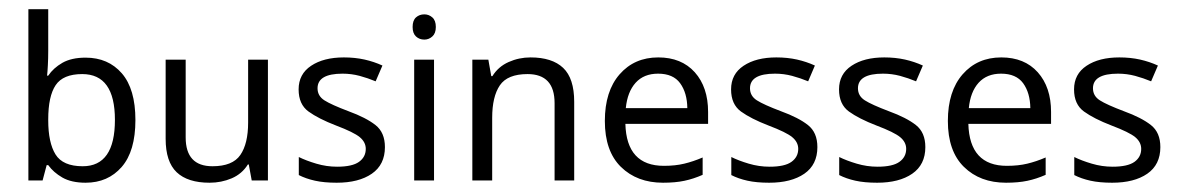

<svg xmlns="http://www.w3.org/2000/svg" viewBox="-20 -391 2556 416"><path d="M84.5 -280.8Q84.5 -264.2 83.7 -249.8Q83 -235.4 82 -227.1H84.5Q95.7 -243.7 115.2 -254.9Q134.8 -266.1 165.5 -266.1Q214.4 -266.1 243.9 -232.2Q273.4 -198.2 273.4 -130.9Q273.4 -63.5 243.7 -29.3Q213.9 4.9 165.5 4.9Q134.8 4.9 115.2 -6.3Q95.7 -17.6 84.5 -33.2H81.1L72.3 0H41.5V-371.1H84.5ZM158.2 -230.5Q116.7 -230.5 100.6 -206.5Q84.5 -182.6 84.5 -132.3V-130.4Q84.5 -82 100.3 -56.4Q116.2 -30.8 159.2 -30.8Q229 -30.8 229 -131.3Q229 -230.5 158.2 -230.5Z M560.5 -261.7V0H525.4L519 -34.7H517.1Q504.4 -14.2 481.9 -4.6Q459.5 4.9 434.1 4.9Q386.7 4.9 362.8 -17.8Q338.9 -40.5 338.9 -90.3V-261.7H382.3V-93.3Q382.3 -30.8 440.4 -30.8Q483.9 -30.8 500.7 -55.2Q517.6 -79.6 517.6 -125.5V-261.7Z M814 -72.3Q814 -34.2 785.6 -14.6Q757.3 4.9 709.5 4.9Q682.1 4.9 662.4 0.5Q642.6 -3.9 627.4 -11.7V-50.8Q643.1 -43 665.3 -36.4Q687.5 -29.8 710.4 -29.8Q743.2 -29.8 757.8 -40.3Q772.5 -50.8 772.5 -68.4Q772.5 -83 759.5 -93.8Q746.6 -104.5 708 -119.1Q669.9 -133.8 648.4 -149.4Q627 -165 627 -197.3Q627 -230.5 654.1 -248.5Q681.2 -266.6 725.1 -266.6Q749 -266.6 769.8 -262Q790.5 -257.3 808.6 -249L793.9 -214.8Q777.3 -221.7 759.3 -226.6Q741.2 -231.4 722.2 -231.4Q668 -231.4 668 -199.7Q668 -183.1 682.9 -173.6Q697.8 -164.1 735.4 -149.9Q772.9 -136.2 793.5 -120.1Q814 -104 814 -72.3Z M899.4 -359.9Q909.2 -359.9 916.7 -353.3Q924.3 -346.7 924.3 -332.5Q924.3 -318.8 916.7 -312Q909.2 -305.2 899.4 -305.2Q888.7 -305.2 881.3 -312Q874 -318.8 874 -332.5Q874 -346.7 881.3 -353.3Q888.7 -359.9 899.4 -359.9ZM920.4 -261.7V0H877.4V-261.7Z M1129.4 -266.6Q1176.3 -266.6 1200.2 -243.9Q1224.1 -221.2 1224.1 -170.4V0H1181.6V-167.5Q1181.6 -230.5 1123 -230.5Q1079.6 -230.5 1063 -206.1Q1046.4 -181.6 1046.4 -135.7V0H1003.4V-261.7H1038.1L1044.4 -226.1H1046.9Q1059.6 -246.6 1082 -256.6Q1104.5 -266.6 1129.4 -266.6Z M1406.2 -266.6Q1456.5 -266.6 1485.4 -234.4Q1514.2 -202.1 1514.2 -148.4V-122.6H1335Q1337.4 -31.7 1418.5 -31.7Q1443.4 -31.7 1462.6 -36.4Q1481.9 -41 1502.4 -49.8V-12.2Q1482.4 -3.4 1462.9 0.7Q1443.4 4.9 1416.5 4.9Q1360.4 4.9 1325.4 -29.3Q1290.5 -63.5 1290.5 -128.9Q1290.5 -193.4 1322.5 -230Q1354.5 -266.6 1406.2 -266.6ZM1405.8 -231.4Q1375 -231.4 1357.2 -211.7Q1339.4 -191.9 1335.9 -156.7H1469.2Q1468.8 -189.9 1453.6 -210.7Q1438.5 -231.4 1405.8 -231.4Z M1751 -72.3Q1751 -34.2 1722.7 -14.6Q1694.3 4.9 1646.5 4.9Q1619.1 4.9 1599.4 0.5Q1579.6 -3.9 1564.5 -11.7V-50.8Q1580.1 -43 1602.3 -36.4Q1624.5 -29.8 1647.5 -29.8Q1680.2 -29.8 1694.8 -40.3Q1709.5 -50.8 1709.5 -68.4Q1709.5 -83 1696.5 -93.8Q1683.6 -104.5 1645 -119.1Q1606.9 -133.8 1585.4 -149.4Q1564 -165 1564 -197.3Q1564 -230.5 1591.1 -248.5Q1618.2 -266.6 1662.1 -266.6Q1686 -266.6 1706.8 -262Q1727.5 -257.3 1745.6 -249L1731 -214.8Q1714.4 -221.7 1696.3 -226.6Q1678.2 -231.4 1659.2 -231.4Q1605 -231.4 1605 -199.7Q1605 -183.1 1619.9 -173.6Q1634.8 -164.1 1672.4 -149.9Q1710 -136.2 1730.5 -120.1Q1751 -104 1751 -72.3Z M1984.9 -72.3Q1984.9 -34.2 1956.5 -14.6Q1928.2 4.9 1880.4 4.9Q1853 4.9 1833.3 0.5Q1813.5 -3.9 1798.3 -11.7V-50.8Q1814 -43 1836.2 -36.4Q1858.4 -29.8 1881.3 -29.8Q1914.1 -29.8 1928.7 -40.3Q1943.4 -50.8 1943.4 -68.4Q1943.4 -83 1930.4 -93.8Q1917.5 -104.5 1878.9 -119.1Q1840.8 -133.8 1819.3 -149.4Q1797.9 -165 1797.9 -197.3Q1797.9 -230.5 1825 -248.5Q1852.1 -266.6 1896 -266.6Q1919.9 -266.6 1940.7 -262Q1961.4 -257.3 1979.5 -249L1964.8 -214.8Q1948.2 -221.7 1930.2 -226.6Q1912.1 -231.4 1893.1 -231.4Q1838.9 -231.4 1838.9 -199.7Q1838.9 -183.1 1853.8 -173.6Q1868.7 -164.1 1906.2 -149.9Q1943.8 -136.2 1964.4 -120.1Q1984.9 -104 1984.9 -72.3Z M2149.4 -266.6Q2199.7 -266.6 2228.5 -234.4Q2257.3 -202.1 2257.3 -148.4V-122.6H2078.1Q2080.6 -31.7 2161.6 -31.7Q2186.5 -31.7 2205.8 -36.4Q2225.1 -41 2245.6 -49.8V-12.2Q2225.6 -3.4 2206.1 0.7Q2186.5 4.9 2159.7 4.9Q2103.5 4.9 2068.6 -29.3Q2033.7 -63.5 2033.7 -128.9Q2033.7 -193.4 2065.7 -230Q2097.7 -266.6 2149.4 -266.6ZM2148.9 -231.4Q2118.2 -231.4 2100.3 -211.7Q2082.5 -191.9 2079.1 -156.7H2212.4Q2211.9 -189.9 2196.8 -210.7Q2181.6 -231.4 2148.9 -231.4Z M2494.1 -72.3Q2494.1 -34.2 2465.8 -14.6Q2437.5 4.9 2389.6 4.9Q2362.3 4.9 2342.5 0.5Q2322.8 -3.9 2307.6 -11.7V-50.8Q2323.2 -43 2345.5 -36.4Q2367.7 -29.8 2390.6 -29.8Q2423.3 -29.8 2438 -40.3Q2452.6 -50.8 2452.6 -68.4Q2452.6 -83 2439.7 -93.8Q2426.8 -104.5 2388.2 -119.1Q2350.1 -133.8 2328.6 -149.4Q2307.1 -165 2307.1 -197.3Q2307.1 -230.5 2334.2 -248.5Q2361.3 -266.6 2405.3 -266.6Q2429.2 -266.6 2450 -262Q2470.7 -257.3 2488.8 -249L2474.1 -214.8Q2457.5 -221.7 2439.5 -226.6Q2421.4 -231.4 2402.3 -231.4Q2348.1 -231.4 2348.1 -199.7Q2348.1 -183.1 2363 -173.6Q2377.9 -164.1 2415.5 -149.9Q2453.1 -136.2 2473.6 -120.1Q2494.1 -104 2494.1 -72.3Z"/></svg>

Font: NotoSansOldHungarianUI
Style: Regular
Weight: 400
Designer: Monotype Design Team
Foundry: Monotype Imaging Inc.
Version: Version 1001.000; ttfautohint (v1.8.4.7-5d5b)